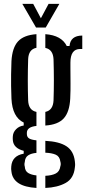

<svg xmlns="http://www.w3.org/2000/svg" viewBox="-20 -780 438 972"><path d="M164.5 171.5Q47 164.5 38 89.5Q35.5 75 37 63Q41 8.5 100 -2V-16.5Q48.5 -29.5 45 -70Q44 -81 45 -91Q46.5 -111 61.8 -126.2Q77 -141.5 100 -144.5V-159.5Q42.5 -187 38 -280.5Q36.5 -317.5 36.2 -345.8Q36 -374 36.2 -402.8Q36.5 -431.5 38 -470.5Q42 -538.5 71.2 -570.5Q100.5 -602.5 164.5 -607V-538Q124.5 -530.5 122.5 -480Q119 -369 122.5 -271.5Q124.5 -221.5 164.5 -213.5V-142.5Q116 -137.5 116 -107.5V-102Q116 -87 126.5 -79.8Q137 -72.5 164.5 -69.5V-6Q139 -4 123 6.2Q107 16.5 105.5 40Q102 52 105.5 63.5Q107 86.5 123.2 96Q139.5 105.5 164.5 108ZM209.5 -144.5V-213.5Q248.5 -221.5 251 -271.5Q254.5 -369 251 -480Q248.5 -529.5 209.5 -537.5V-607Q291.5 -601 318 -547H332Q336.5 -599.5 396.5 -600V-532H385.5Q336.5 -532 336.5 -463V-437Q336.5 -391.5 337 -358.8Q337.5 -326 335.5 -280.5Q332 -213 302.8 -180.8Q273.5 -148.5 209.5 -144.5ZM209.5 171.5V110Q243 108.5 262.5 98.2Q282 88 285.5 62Q289.5 51 285.5 37.5Q282 12 262.5 3.2Q243 -5.5 209.5 -7V-67Q280 -63.5 316.5 -39.5Q353 -15.5 359 36.5Q360 42.5 360.2 50.5Q360.5 58.5 359 68Q353.5 123.5 312.2 146.2Q271 169 209.5 171.5ZM162.5 -640.5 93 -760.5H148L187 -687.5L226 -760.5H280.5L211.5 -640.5Z"/></svg>

Font: Big Shoulders Stencil Display SemiBold
Style: Regular
Weight: 600
Designer: Patric King
Foundry: XO Type Co
Version: Version 1.000